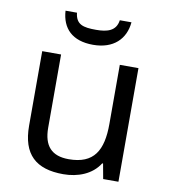

<svg xmlns="http://www.w3.org/2000/svg" viewBox="-84 -811 785 892"><g transform="rotate(10 309.0 -365.0)"><path d="M464 -740H409C402 -688 360 -677 308 -677C247 -677 213 -685 207 -740H153C158 -658 207 -606 306 -606C402 -606 457 -660 464 -740ZM533 -536H445V-257C445 -132 406 -63 287 -63C206 -63 168 -105 168 -191V-536H79V-185C79 -49 145 10 274 10C343 10 409 -15 444 -71H448L461 0H533Z"/></g></svg>

Font: Noto Sans Elbasan
Style: Regular
Weight: 400
Designer: Monotype Design Team
Foundry: Monotype Imaging Inc.
Version: Version 2.004